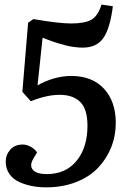

<svg xmlns="http://www.w3.org/2000/svg" viewBox="-20 -639 563 834"><path d="M359.9 -92.8Q359.9 -165 328.6 -196Q297.4 -227.1 238.8 -227.1Q183.1 -227.1 113.8 -199.2L77.1 -240.2L102.1 -540L125 -556.2Q234.4 -537.1 289.1 -537.1Q348.1 -537.1 376.7 -553.2Q405.3 -569.3 420.9 -619.1L470.2 -611.8Q458.5 -517.6 429.7 -474.9Q400.9 -432.1 338.9 -432.1Q322.3 -432.1 304 -434.6Q285.6 -437 271.7 -440.2Q257.8 -443.4 239.3 -449Q220.7 -454.6 211.4 -457.8Q202.1 -460.9 185.1 -467.5Q168 -474.1 165 -475.1L143.1 -268.1Q173.3 -286.1 212.2 -297.6Q251 -309.1 289.1 -309.1Q380.4 -309.1 431.6 -253.7Q482.9 -198.2 482.9 -105Q482.9 -49.3 463.1 0.5Q443.4 50.3 406.2 89.6Q369.1 128.9 310.5 151.9Q252 174.8 180.2 174.8Q149.4 174.8 120.6 169.4Q91.8 164.1 64.7 152.1Q37.6 140.1 21.2 117.2Q4.9 94.2 4.9 63Q4.9 33.2 24.7 11Q44.4 -11.2 79.1 -11.2Q96.2 -11.2 114.3 -1Q132.3 9.3 141.1 22.9L125 49.8Q106.9 80.6 123 98.9Q139.2 117.2 183.1 117.2Q265.6 117.2 312.7 59.6Q359.9 2 359.9 -92.8Z"/></svg>

Font: Literata Book SemiBold
Style: Italic
Weight: 600
Italic angle: -3°
Designer: Latin by Veronika Burian and Jose Scaglione. Greek by Irene Vlachou. Cyrillic by Vera Evstafieva
Foundry: TypeTogether
Version: Version 1.003;PS 001.003;hotconv 1.0.88;makeotf.lib2.5.64775